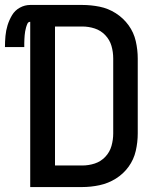

<svg xmlns="http://www.w3.org/2000/svg" viewBox="-47 -755 643 775"><path d="M75 0H285Q320 0 355 -7.5Q390 -15 420.5 -34Q451 -53 472 -82Q493 -111 501 -146Q509 -181 509 -216V-519Q509 -554 501 -589Q493 -624 472 -653Q451 -682 420.5 -701.5Q390 -721 355 -728Q320 -735 285 -735H75Q53 -735 33 -724Q13 -713 1.5 -693.5Q-10 -674 -16.5 -653Q-23 -632 -25 -609.5Q-27 -587 -27 -565H51Q51 -573 51 -581Q51 -589 51.5 -596.5Q52 -604 52.5 -612Q53 -620 54.5 -628Q56 -636 58 -643.5Q60 -651 63.5 -659Q67 -667 75 -667ZM175 -87V-648H285Q311 -648 335.5 -640Q360 -632 378 -613Q396 -594 403 -569.5Q410 -545 410 -519V-216Q410 -191 403 -166Q396 -141 378 -122Q360 -103 335.5 -95Q311 -87 285 -87Z"/></svg>

Font: Iosevka Sparkle Medium
Style: Regular
Weight: 500
Designer: Belleve Invis
Foundry: Belleve Invis
Version: Version 4.5.0; ttfautohint (v1.8.3)